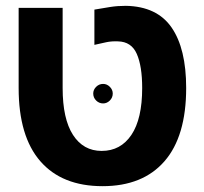

<svg xmlns="http://www.w3.org/2000/svg" viewBox="-20 -630 700 659"><path d="M332 9Q193 9 118.5 -76.5Q44 -162 44 -328V-603H195V-328Q195 -222 230.5 -167Q266 -112 329 -112Q394 -112 431 -167Q468 -222 468 -328Q468 -403 449.5 -445Q431 -487 385 -488Q363 -489 344.5 -485Q326 -481 304 -476V-597Q333 -602 358 -606Q383 -610 412 -610Q519 -608 569 -535.5Q619 -463 619 -328Q619 -162 544.5 -76.5Q470 9 332 9ZM334 -275Q320 -275 310 -285Q300 -295 300 -309Q300 -322 310 -332Q320 -342 334 -342Q347 -342 357 -332Q367 -322 367 -309Q367 -295 357 -285Q347 -275 334 -275Z"/></svg>

Font: Noto Sans Hebrew Thin
Style: Bold
Weight: 700
Version: Version 3.001